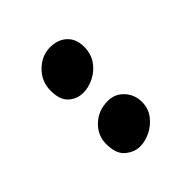

<svg xmlns="http://www.w3.org/2000/svg" viewBox="-4 -958 602 602"><g transform="rotate(45 297.0 -657.0)"><path d="M426 -573Q388 -573 361 -601.5Q334 -630 334 -672Q334 -704 357 -725Q380 -746 412 -746Q441 -746 462.5 -729.5Q484 -713 495.5 -689.5Q507 -666 507 -643Q507 -618 488.5 -595.5Q470 -573 426 -573ZM185 -568Q144 -568 115.5 -597Q87 -626 87 -663Q87 -698 107 -719Q127 -740 161 -740Q193 -740 215.5 -724Q238 -708 250 -684Q262 -660 262 -636Q262 -609 244 -588.5Q226 -568 185 -568Z"/></g></svg>

Font: Shantell Sans Normal
Style: Regular
Weight: 600
Designer: Stephen Nixon, Anya Danilova, Shantell Martin
Foundry: Arrow Type
Version: Version 1.009;[a7da0bfa3]